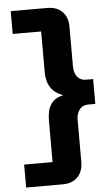

<svg xmlns="http://www.w3.org/2000/svg" viewBox="-63 -834 602 1041"><g transform="rotate(-5 238.5 -313.0)"><path d="M232.9 -793Q288.6 -793 317.4 -762.2Q346.2 -731.4 346.2 -681.2V-465.8Q346.2 -429.2 363.5 -408.2Q380.9 -387.2 409.2 -387.2H449.2V-252H409.2Q380.4 -252 363.3 -230.2Q346.2 -208.5 346.2 -172.9V55.2Q346.2 105.5 317.4 136.2Q288.6 167 232.9 167H36.1V42H190.9V-185.1Q190.9 -295.9 276.9 -313V-315.9Q190.9 -346.2 190.9 -448.2V-668.9H36.1V-793Z"/></g></svg>

Font: Hubot Sans Expanded
Style: Bold
Weight: 700
Width: 7
Designer: Deni Anggara
Foundry: GitHub
Version: Version 1.001;gftools[0.9.31]